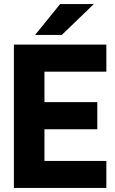

<svg xmlns="http://www.w3.org/2000/svg" viewBox="-20 -921 572 951"><path d="M444.8 -900.9 286.1 -748H153.8L277.8 -900.9ZM200.2 -415H461.9V-280.8H200.2V-124H506.8V9.8H48.8V-700.2H506.8V-565.9H200.2Z"/></svg>

Font: D-DIN-PRO Heavy
Style: Bold
Weight: 900
Designer: Charles Nix
Foundry: CyberFei
Version: Version 1.000;hotconv 1.0.109;makeotfexe 2.5.65596